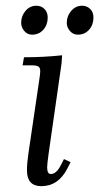

<svg xmlns="http://www.w3.org/2000/svg" viewBox="-20 -637 343 664"><path d="M53.2 -558.1Q53.2 -582 68.4 -599.6Q83.5 -617.2 106 -617.2Q122.1 -617.2 133.5 -606.2Q145 -595.2 145 -576.2Q145 -551.3 129.9 -534.2Q114.7 -517.1 90.8 -517.1Q74.7 -517.1 64 -529.8Q53.2 -542.5 53.2 -558.1ZM58.1 -411.1 63 -439Q131.8 -439 194.8 -445.8L192.9 -418L147.9 -104Q143.1 -68.8 143.1 -58.1Q143.1 -35.2 155.8 -35.2Q174.8 -35.2 189.9 -64.9L201.2 -86.9L224.1 -76.2L212.9 -54.2Q181.6 6.8 123 6.8Q73.2 6.8 73.2 -47.9Q73.2 -71.8 78.1 -105L116.2 -363.8Q119.1 -380.9 119.1 -391.1Q119.1 -402.8 112.8 -407Q106.4 -411.1 88.9 -411.1ZM210.9 -558.1Q210.9 -581.5 226.3 -599.4Q241.7 -617.2 264.2 -617.2Q280.3 -617.2 291.7 -606.2Q303.2 -595.2 303.2 -576.2Q303.2 -551.3 288.1 -534.2Q272.9 -517.1 249 -517.1Q232.9 -517.1 221.9 -529.8Q210.9 -542.5 210.9 -558.1Z"/></svg>

Font: Dihjauti S
Style: Italic
Weight: 400
Italic angle: -9°
Designer: T. Christopher White
Version: Version 3.0.0